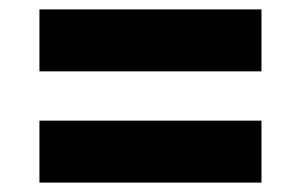

<svg xmlns="http://www.w3.org/2000/svg" viewBox="-20 -565 640 409"><path d="M64 -545H537V-413H64ZM64 -308H537V-176H64Z"/></svg>

Font: Mona Sans ExtraBold
Style: Regular
Weight: 800
Designer: Deni Anggara
Foundry: GitHub
Version: Version 2.000